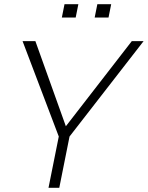

<svg xmlns="http://www.w3.org/2000/svg" viewBox="-20 -894 704 914"><path d="M87.4 -698.2H148.4L293.5 -293L607.4 -698.2H663.6L311 -244.1L262.2 0H210.9L259.8 -244.1ZM509.3 -874 496.6 -810.5H430.7L443.4 -874ZM353 -874 340.3 -810.5H274.4L287.1 -874Z"/></svg>

Font: Sansation Light
Style: Light Italic
Weight: 300
Designer: Bernd Montag
Version: Version 1.301